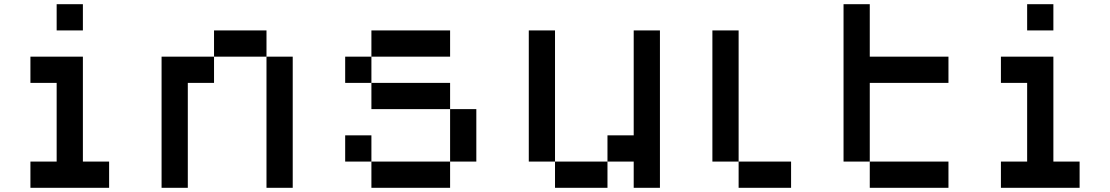

<svg xmlns="http://www.w3.org/2000/svg" viewBox="-20 -895 5290 915"><path d="M250 -875H375V-750H250ZM125 -625H375V-125H500V0H125V-125H250V-500H125Z M1000 -750H1250V-625H1000ZM1250 -625H1375V0H1250ZM1000 -625V-500H875V0H750V-625Z M1750 -750H2125V-625H1750ZM1750 -625V-500H1625V-625ZM1750 -500H2125V-375H1750ZM2125 -375H2250V-125H2125ZM2125 -125V0H1750V-125ZM1750 -125H1625V-250H1750Z M2500 -750H2625V-125H2500ZM2625 -125H2875V0H2625ZM2875 -125V-250H3000V-750H3125V0H3000V-125Z M3375 -750H3500V-125H3375ZM3500 -125H3750V0H3500Z M4000 -875H4125V-625H4500V-500H4125V-125H4000ZM4125 -125H4500V0H4125Z M4875 -875H5000V-750H4875ZM4750 -625H5000V-125H5125V0H4750V-125H4875V-500H4750Z"/></svg>

Font: Dogica Pixel
Style: Regular
Weight: 400
Designer: Roberto Mocci
Version: Version 001.000